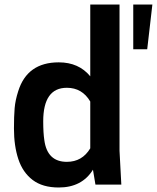

<svg xmlns="http://www.w3.org/2000/svg" viewBox="-20 -820 697 853"><path d="M241 13Q169 13 125 -20.5Q81 -54 61.5 -113Q42 -172 42 -249Q42 -303 45 -339Q48 -375 61 -415Q101 -543 241 -543Q330 -543 381 -481V-800H511V-150L519 0H404L393 -66Q344 13 241 13ZM277 -101Q345 -101 381 -161V-369Q345 -430 277 -430Q172 -430 172 -281Q172 -229 177 -197Q190 -101 277 -101ZM634 -601H572V-800H657Z"/></svg>

Font: Tanohe Sans SemiBold
Style: Regular
Weight: 600
Designer: Village Type and Design LLC & Cristiano Sobral
Foundry: Cooper Hewitt Smithsonian Design Museum
Version: Version 1.00;September 29, 2021;FontCreator 13.0.0.2655 64-b